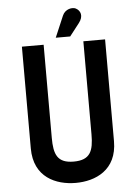

<svg xmlns="http://www.w3.org/2000/svg" viewBox="-59 -917 684 968"><g transform="rotate(-5 283.0 -432.5)"><path d="M385 -230C385 -146 368 -101 284 -101C201 -101 184 -146 184 -230V-701H74V-186C74 -39 186 7 285 7C384 7 495 -39 495 -186V-701H385ZM321 -731 370 -794C397 -828 385 -857 361 -869C345 -877 308 -872 294 -839L248 -731Z"/></g></svg>

Font: Advent Pro
Style: Bold
Weight: 700
Designer: Andreas Kalpakidis
Foundry: Andreas Kalpakidis
Version: Version 2.002 2008